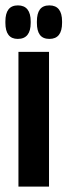

<svg xmlns="http://www.w3.org/2000/svg" viewBox="-28 -693 250 713"><path d="M40.5 0V-500.5H154V0ZM38 -548.5Q15 -548.5 3.5 -563.5Q-8 -578.5 -8 -608V-613.5Q-8 -643 3.5 -658Q15 -673 38.5 -673Q62 -673 74 -658Q86 -643 86 -613.5V-608Q86 -578.5 74 -563.5Q62 -548.5 38 -548.5ZM155.5 -548.5Q131.5 -548.5 120.2 -563.5Q109 -578.5 109 -608V-613.5Q109 -643 120.2 -658Q131.5 -673 155.5 -673Q179 -673 190.8 -658Q202.5 -643 202.5 -613.5V-608Q202.5 -578.5 190.8 -563.5Q179 -548.5 155.5 -548.5Z"/></svg>

Font: Anek Tamil Condensed SemiBold
Style: Regular
Weight: 600
Width: 3
Designer: Aadarsh Rajan (Tamil), Yesha Goshar (Latin)
Foundry: Ek Type
Version: Version 1.003